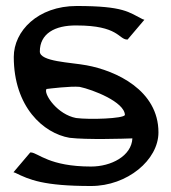

<svg xmlns="http://www.w3.org/2000/svg" viewBox="-20 -610 572 641"><path d="M25 -35 31 -33C78 -10 125 11 284 11C405 11 509 -76 509 -168C509 -309 367 -374 269 -392C216 -402 113 -404 113 -438C113 -497 162 -526 236 -525C375 -525 376 -479 404 -478H406L462 -544L456 -546C410 -569 394 -590 236 -590C106 -590 26 -506 26 -420C26 -253 125 -165 212 -150C268 -143 395 -147 422 -148C419 -89 351 -54 284 -54C145 -54 108 -99 84 -101H81ZM134 -310C134 -312 135 -312 136 -313C144 -314 216 -323 246 -320C289 -311 396 -270 397 -226C392 -214 280 -210 234 -216C172 -228 129 -292 134 -310Z"/></svg>

Font: Charger Sport
Style: DfBdExt
Weight: 400
Designer: Jasper
Foundry: Cannot Into Space Fonts
Version: Version 1.1